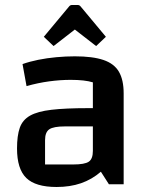

<svg xmlns="http://www.w3.org/2000/svg" viewBox="-20 -736 590 767"><path d="M206 11Q122 11 85 -25Q48 -61 48 -143Q48 -194 59 -225.5Q70 -257 100 -274Q130 -291 186 -297.5Q242 -304 332 -304H381V-231H239Q194 -231 177 -219.5Q160 -208 160 -176V-79H273Q318 -79 334.5 -90Q351 -101 351 -133V-407Q319 -417 262 -417Q221 -417 176.5 -411Q132 -405 86 -392L70 -480Q98 -490 132.5 -497Q167 -504 205 -507.5Q243 -511 279 -511Q350 -511 393 -496.5Q436 -482 455 -449.5Q474 -417 474 -363V0H415L383 -50Q347 -19 303.5 -4Q260 11 206 11ZM194 -552 155 -589 255 -709Q260 -716 267 -716H291Q298 -716 303 -709L403 -589L364 -552L279 -618Z"/></svg>

Font: Changa Medium
Style: Regular
Weight: 500
Designer: Eduardo Rodriguez Tunni
Foundry: Eduardo Rodriguez Tunni
Version: Version 3.003